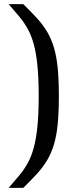

<svg xmlns="http://www.w3.org/2000/svg" viewBox="-20 -763 394 933"><path d="M22 150Q51 117 74.5 88.5Q98 60 115.5 28Q133 -4 144.5 -47Q156 -90 162 -150.5Q168 -211 168 -297Q168 -383 162 -443.5Q156 -504 144.5 -546.5Q133 -589 115.5 -621Q98 -653 74.5 -681.5Q51 -710 22 -743H93Q132 -705 161 -673Q190 -641 210 -607Q230 -573 242.5 -530.5Q255 -488 260.5 -431.5Q266 -375 266 -296Q266 -218 260.5 -161Q255 -104 242.5 -62Q230 -20 210 14Q190 48 161 80Q132 112 93 150Z"/></svg>

Font: Saira Expanded Medium
Style: Regular
Weight: 500
Width: 7
Designer: Hector Gatti with collaboration of the Omnibus-Type team
Foundry: Omnibus-Type
Version: Version 1.100; ttfautohint (v1.8.3)